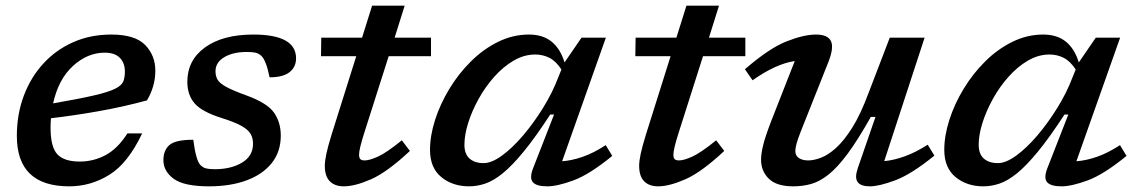

<svg xmlns="http://www.w3.org/2000/svg" viewBox="-20 -647 4014 678"><path d="M482 -176Q432 -70.5 366.2 -29.8Q300.5 11 224.5 11Q39.5 11 39.5 -167Q39.5 -243.5 64 -308.8Q88.5 -374 133 -422.5Q177.5 -471 238.5 -498Q299.5 -525 372.5 -525Q457 -525 492.8 -488Q528.5 -451 528.5 -397.5Q528.5 -342 499 -292.5Q414.5 -269.5 326.5 -254Q238.5 -238.5 160 -229.5Q158.5 -213.5 158.5 -196.5Q158.5 -128 182.5 -102.2Q206.5 -76.5 261.5 -76.5Q310 -76.5 352.8 -99.2Q395.5 -122 430 -176ZM350 -461Q289 -461 237.8 -414.2Q186.5 -367.5 167.5 -282Q260 -298 311.8 -310Q363.5 -322 386.8 -333.8Q410 -345.5 415.5 -359.8Q421 -374 421 -394Q421 -424.5 403.2 -442.8Q385.5 -461 350 -461Z M662.5 -153.5Q672 -80.5 687.5 -64.5Q696.5 -55 708 -52.2Q719.5 -49.5 738.5 -49.5Q796 -49.5 834.8 -72.8Q873.5 -96 873.5 -139.5Q873.5 -159 865 -174Q856.5 -189 832.5 -202.5Q808.5 -216 762 -230.5Q692.5 -252.5 667 -282.2Q641.5 -312 641.5 -358Q641.5 -434.5 704.2 -479.8Q767 -525 874.5 -525Q1025.5 -525 1025.5 -441Q1025.5 -410.5 1002.5 -392.2Q979.5 -374 932 -374Q919.5 -435.5 902 -450.5Q892.5 -459 881 -461.2Q869.5 -463.5 852 -463.5Q802.5 -463.5 771.8 -445Q741 -426.5 741 -395.5Q741 -378.5 748.2 -365.8Q755.5 -353 779.2 -340Q803 -327 851.5 -309.5Q924 -283 947.8 -249Q971.5 -215 971.5 -168Q971.5 -111 939.5 -71Q907.5 -31 850.5 -10Q793.5 11 718 11Q629.5 11 593.2 -15.8Q557 -42.5 557 -81.5Q557 -116 578.2 -134.8Q599.5 -153.5 662.5 -153.5Z M1267.5 -181.5Q1257 -149 1252.5 -129.8Q1248 -110.5 1248 -101.5Q1248 -88.5 1253 -84.5Q1258 -80.5 1268 -80.5Q1284.5 -80.5 1314.2 -93.8Q1344 -107 1399 -151.5L1427.5 -114Q1348 -39.5 1290.8 -14.2Q1233.5 11 1194 11Q1162.5 11 1144.8 -6.8Q1127 -24.5 1127 -61.5Q1127 -78.5 1132.5 -104.2Q1138 -130 1151 -172L1238 -448.5H1113.5L1114.5 -514H1258.5L1294 -627H1409L1373.5 -514H1502V-448.5H1352.5Z M1862.5 -53 1936.5 -242.5H1923Q1870.5 -162 1829.5 -112Q1788.5 -62 1755.5 -35.2Q1722.5 -8.5 1693.8 1.2Q1665 11 1636.5 11Q1578 11 1538.2 -21.8Q1498.5 -54.5 1498.5 -117.5Q1498.5 -168 1516.5 -224Q1534.5 -280 1566.8 -333.2Q1599 -386.5 1642.8 -430Q1686.5 -473.5 1738.8 -499.2Q1791 -525 1848 -525Q1897 -525 1928 -499.8Q1959 -474.5 1973.5 -426.5L2033.5 -514H2119.5L1965 -77.5Q1999 -80 2037.5 -93.2Q2076 -106.5 2119 -134.5L2142 -96.5Q2062 -31 2005 -10Q1948 11 1912.5 11Q1874 11 1861.5 -3.8Q1849 -18.5 1862.5 -53ZM1620 -136Q1620 -103 1638.2 -87Q1656.5 -71 1688 -71Q1716 -71 1752.5 -97.5Q1789 -124 1826.8 -168.2Q1864.5 -212.5 1897.5 -265.8Q1930.5 -319 1951 -373L1962.5 -401.5Q1943.5 -431 1920.2 -442.8Q1897 -454.5 1870 -454.5Q1830.5 -454.5 1793.5 -432.8Q1756.5 -411 1725 -375.5Q1693.5 -340 1670 -297.5Q1646.5 -255 1633.2 -212.8Q1620 -170.5 1620 -136Z M2377.5 -181.5Q2367 -149 2362.5 -129.8Q2358 -110.5 2358 -101.5Q2358 -88.5 2363 -84.5Q2368 -80.5 2378 -80.5Q2394.5 -80.5 2424.2 -93.8Q2454 -107 2509 -151.5L2537.5 -114Q2458 -39.5 2400.8 -14.2Q2343.5 11 2304 11Q2272.5 11 2254.8 -6.8Q2237 -24.5 2237 -61.5Q2237 -78.5 2242.5 -104.2Q2248 -130 2261 -172L2348 -448.5H2223.5L2224.5 -514H2368.5L2404 -627H2519L2483.5 -514H2612V-448.5H2462.5Z M3009 -53 3071.5 -234H3055Q3010 -154 2974 -105.2Q2938 -56.5 2906.5 -31.2Q2875 -6 2844.8 2.5Q2814.5 11 2781 11Q2722.5 11 2695 -15.8Q2667.5 -42.5 2667.5 -83Q2667.5 -103 2674.5 -132.8Q2681.5 -162.5 2703 -218.5L2786.5 -431.5Q2719.5 -421.5 2637.5 -363.5L2610.5 -402.5Q2696.5 -477 2757.8 -501Q2819 -525 2861.5 -525Q2902 -525 2913.8 -502.8Q2925.5 -480.5 2906 -430L2806.5 -179.5Q2788.5 -134 2788.5 -114Q2788.5 -97.5 2801 -89Q2813.5 -80.5 2834 -80.5Q2853.5 -80.5 2878.5 -89.8Q2903.5 -99 2931.8 -124.2Q2960 -149.5 2989.5 -196.2Q3019 -243 3047 -318.5L3122 -514H3245L3102.5 -78Q3136 -81 3174.5 -94.8Q3213 -108.5 3256 -136L3279.5 -97.5Q3199 -32 3141.8 -10.5Q3084.5 11 3052 11Q3019.5 11 3008.5 -4.2Q2997.5 -19.5 3009 -53Z M3678.5 -53 3752.5 -242.5H3739Q3686.5 -162 3645.5 -112Q3604.5 -62 3571.5 -35.2Q3538.5 -8.5 3509.8 1.2Q3481 11 3452.5 11Q3394 11 3354.2 -21.8Q3314.5 -54.5 3314.5 -117.5Q3314.5 -168 3332.5 -224Q3350.5 -280 3382.8 -333.2Q3415 -386.5 3458.8 -430Q3502.5 -473.5 3554.8 -499.2Q3607 -525 3664 -525Q3713 -525 3744 -499.8Q3775 -474.5 3789.5 -426.5L3849.5 -514H3935.5L3781 -77.5Q3815 -80 3853.5 -93.2Q3892 -106.5 3935 -134.5L3958 -96.5Q3878 -31 3821 -10Q3764 11 3728.5 11Q3690 11 3677.5 -3.8Q3665 -18.5 3678.5 -53ZM3436 -136Q3436 -103 3454.2 -87Q3472.5 -71 3504 -71Q3532 -71 3568.5 -97.5Q3605 -124 3642.8 -168.2Q3680.5 -212.5 3713.5 -265.8Q3746.5 -319 3767 -373L3778.5 -401.5Q3759.5 -431 3736.2 -442.8Q3713 -454.5 3686 -454.5Q3646.5 -454.5 3609.5 -432.8Q3572.5 -411 3541 -375.5Q3509.5 -340 3486 -297.5Q3462.5 -255 3449.2 -212.8Q3436 -170.5 3436 -136Z"/></svg>

Font: Newsreader 6pt Medium
Style: Italic
Weight: 500
Italic angle: -17°
Designer: Hugues Gentile
Foundry: Production Type
Version: Version 1.003; ttfautohint (v1.8.3)